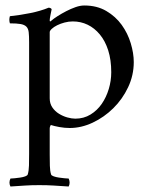

<svg xmlns="http://www.w3.org/2000/svg" viewBox="-20 -458 544 699"><path d="M245 -380Q230 -380 215 -376Q200 -372 188 -366Q176 -360 168.5 -353Q161 -346 161 -341V-100Q161 -81 170.5 -67Q180 -53 194.5 -44Q209 -35 225 -30.5Q241 -26 254 -26Q285 -26 309.5 -41Q334 -56 350.5 -80Q367 -104 376 -134Q385 -164 385 -195Q385 -240 374 -274.5Q363 -309 343.5 -332.5Q324 -356 299 -368Q274 -380 245 -380ZM287 -438Q333 -438 367 -418Q401 -398 423 -367.5Q445 -337 456 -300.5Q467 -264 467 -232Q467 -184 446.5 -140.5Q426 -97 392.5 -64Q359 -31 317.5 -11.5Q276 8 234 8Q215 8 196 4.5Q177 1 165 -3Q164 -1 163 1Q161 5 161 10V104Q161 126 161.5 145.5Q162 165 166 177Q167 181 175.5 184Q184 187 194.5 188.5Q205 190 215 191Q225 192 230 192Q237 207 230 221Q199 219 175.5 217.5Q152 216 123 216Q94 216 71.5 217.5Q49 219 18 221Q11 207 18 192Q23 192 33 191Q43 190 53.5 188.5Q64 187 72 184Q80 181 81 177Q85 164 85.5 144.5Q86 125 86 102V-304Q86 -327 84.5 -340.5Q83 -354 76 -361Q69 -368 55 -370.5Q41 -373 16 -373Q12 -386 16 -399Q54 -403 91 -410.5Q128 -418 157 -430Q161 -430 164.5 -428Q168 -426 168 -424Q167 -419 164 -404.5Q161 -390 161 -384Q161 -377 166 -382Q175 -390 190 -399.5Q205 -409 221.5 -417.5Q238 -426 255 -432Q272 -438 287 -438Z"/></svg>

Font: Vermiglione
Style: Regular
Weight: 400
Version: Version 1.000